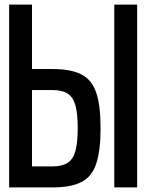

<svg xmlns="http://www.w3.org/2000/svg" viewBox="-20 -820 640 840"><path d="M20 0V-800H120V-19L57 -92H210Q252 -92 276 -107.5Q300 -123 310 -159.5Q320 -196 320 -259Q320 -323 310 -359Q300 -395 276 -410.5Q252 -426 210 -426H48V-518H210Q290 -518 336 -494.5Q382 -471 401 -414.5Q420 -358 420 -259Q420 -161 401 -104Q382 -47 336 -23.5Q290 0 210 0ZM480 0V-800H580V0Z"/></svg>

Font: Victor Mono Thin
Style: Regular
Weight: 100
Monospace: yes
Designer: Rune Bjørnerås
Version: Version 1.561;gftools[0.9.30]